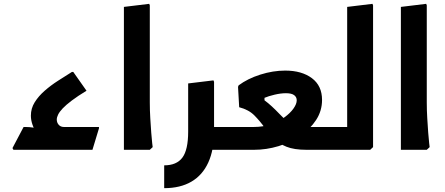

<svg xmlns="http://www.w3.org/2000/svg" viewBox="-20 -781 2320 1001"><path d="M173 -84Q141 -133 141 -178Q141 -216 161 -248Q181 -280 213 -308Q245 -336 282.5 -360Q320 -384 355 -406H362L431 -308Q385 -280 354.5 -257Q324 -234 307 -216Q290 -198 283 -183.5Q276 -169 276 -158Q276 -142 286 -130.5Q296 -119 313 -119ZM50 0 45 -9 103 -119H111Q134 -119 155.5 -115.5Q177 -112 177 -112L210 -119H496V-112L462 0Z M626 0V-745L758 -761L761 -753V-247Q761 -206 763.5 -165Q766 -124 768.5 -89.5Q771 -55 773.5 -34.5Q776 -14 776 -14L761 0Z M1080 0V-119H1182V0ZM1182 0V-119Q1194 -119 1198 -103Q1202 -87 1202 -60Q1202 -35 1198 -17.5Q1194 0 1182 0ZM836 200V81Q901 81 931 40.5Q961 0 961 -95V-346L1093 -362L1096 -354V-95Q1096 0 1066 66Q1036 132 978 166Q920 200 836 200Z M1182 0V-119H1304Q1351 -119 1391.5 -133Q1432 -147 1462.5 -169Q1493 -191 1510 -215Q1527 -239 1527 -258Q1527 -275 1513.5 -285Q1500 -295 1471 -295Q1444 -295 1412 -287.5Q1380 -280 1359 -271V-258Q1378 -244 1397 -226.5Q1416 -209 1439 -185Q1463 -160 1477.5 -146.5Q1492 -133 1504.5 -127Q1517 -121 1533.5 -120Q1550 -119 1578 -119H1704V0H1578Q1513 0 1473.5 -16Q1434 -32 1409 -58Q1384 -84 1361 -114Q1336 -149 1306.5 -179Q1277 -209 1227 -222L1221 -328L1224 -336Q1271 -371 1337 -392Q1403 -413 1467 -413Q1553 -413 1606 -373.5Q1659 -334 1659 -260Q1659 -203 1628 -155.5Q1597 -108 1546 -73Q1495 -38 1432 -19Q1369 0 1304 0ZM1182 0Q1171 0 1166.5 -17.5Q1162 -35 1162 -61Q1162 -87 1166.5 -103Q1171 -119 1182 -119ZM1704 0V-119Q1716 -119 1720 -103Q1724 -87 1724 -60Q1724 -35 1720 -17.5Q1716 0 1704 0Z M1790 0V-745L1922 -761L1925 -753V-14L1910 0ZM1704 0V-119H1888V0ZM1704 0Q1693 0 1688.5 -17.5Q1684 -35 1684 -61Q1684 -87 1688.5 -103Q1693 -119 1704 -119Z M2070 0V-745L2202 -761L2205 -753V-247Q2205 -206 2207.5 -165Q2210 -124 2212.5 -89.5Q2215 -55 2217.5 -34.5Q2220 -14 2220 -14L2205 0Z"/></svg>

Font: Fustat ExtraBold
Style: Regular
Weight: 800
Designer: Mohamed Gaber, Khaled Hosny, Laura Garcia Mut
Foundry: Kief Type Foundry, Alif Type Foundry, Hard Type Foundry
Version: Version 1.007